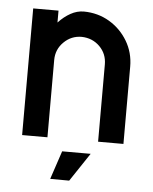

<svg xmlns="http://www.w3.org/2000/svg" viewBox="-48 -515 565 708"><g transform="rotate(5 234.5 -161.0)"><path d="M234.4 -473.6Q286.6 -473.1 328.9 -448Q371.1 -422.9 396.5 -380.4Q421.9 -337.9 421.9 -286.1V0H328.1V-286.1Q328.1 -325.2 301.3 -352.1Q274.4 -378.9 234.4 -379.9Q195.8 -379.9 168.2 -352.5Q140.6 -325.2 140.6 -286.1V0H46.9V-468.8H140.6V-424.8Q161.6 -447.3 185.3 -460.4Q209 -473.6 234.4 -473.6ZM199.2 46.9H304.7L234.4 152.3L164.1 151.9Z"/></g></svg>

Font: Lambda
Style: Regular
Weight: 400
Designer: GGBotNet
Version: 0.22